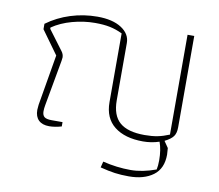

<svg xmlns="http://www.w3.org/2000/svg" viewBox="-77 -611 999 875"><g transform="rotate(10 422.5 -174.0)"><path d="M439 154 446 126Q511 142 575 142Q629 142 692 119Q696 102 696 76Q696 28 683 -8Q647 4 608 4Q524 4 475.5 -34Q427 -72 427 -146V-464Q398 -478 369 -484Q340 -490 300 -490Q248 -490 195 -475.5Q142 -461 103 -434V-428L171 -337Q181 -324 181 -309Q181 -305 179 -293L141 -82Q138 -66 138 -53Q138 -35 147.5 -27Q157 -19 182 -19H232V1Q201 10 175 10Q143 10 126 -6.5Q109 -23 109 -54Q109 -60 111 -78L151 -313L73 -421V-446Q122 -482 182 -501Q242 -520 306 -520Q376 -520 417 -493.5Q458 -467 458 -425V-160Q458 -90 495 -58Q532 -26 610 -26Q644 -26 669.5 -31Q695 -36 724 -48V-510H755V-87Q755 -60 744 -45Q733 -30 705 -16V-15L725 14Q727 34 727 44Q727 109 684.5 140.5Q642 172 572 172Q536 172 507 168Q478 164 439 154Z"/></g></svg>

Font: Athiti ExtraLight
Style: Regular
Weight: 250
Version: Version 1.032